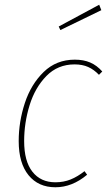

<svg xmlns="http://www.w3.org/2000/svg" viewBox="-20 -781 459 811"><path d="M412 -479 398 -465Q377 -487 352.5 -498Q328 -509 295 -509Q224 -509 176 -460Q128 -411 105 -336.5Q82 -262 82 -185Q82 -100 117 -55.5Q152 -11 214 -11Q249 -11 278.5 -23Q308 -35 337 -58L348 -43Q285 10 214 10Q142 10 100.5 -41Q59 -92 59 -185Q59 -267 85 -346Q111 -425 164.5 -477Q218 -529 296 -529Q333 -529 361 -517Q389 -505 412 -479ZM399 -761 408 -738 235 -654 228 -669Z"/></svg>

Font: Fira Sans Condensed Thin
Style: Italic
Weight: 250
Width: 3
Italic angle: -8°
Designer: Carrois Corporate & Edenspiekermann AG
Foundry: Carrois Corporate GbR & Edenspiekermann AG
Version: Version 4.203